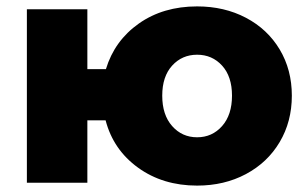

<svg xmlns="http://www.w3.org/2000/svg" viewBox="-20 -571 958 600"><path d="M892 -272Q892 -191 854 -127Q816 -63 748.5 -27Q681 9 596 9Q489 9 411.5 -47Q334 -103 310 -195H253V0H64V-542H253V-355H311Q338 -444 414 -497.5Q490 -551 596 -551Q681 -551 748.5 -515.5Q816 -480 854 -416.5Q892 -353 892 -272ZM705 -272Q705 -332 674 -366Q643 -400 596 -400Q549 -400 518 -366Q487 -332 487 -272Q487 -212 518 -177Q549 -142 596 -142Q643 -142 674 -177Q705 -212 705 -272Z"/></svg>

Font: Montserrat Alternates ExtraBold
Style: Regular
Weight: 800
Designer: Julieta Ulanovsky
Foundry: Julieta Ulanovsky
Version: Version 7.200